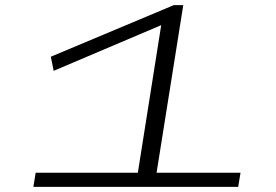

<svg xmlns="http://www.w3.org/2000/svg" viewBox="-20 -728 1077 748"><path d="M110 0 119 -55H517L608 -630L189 -452L178 -507L657 -708H694L590 -55H917L908 0Z"/></svg>

Font: Georama ExtraExtended Light
Style: Italic
Weight: 300
Width: 8
Italic angle: -9°
Designer: Jean-Baptiste Levee
Foundry: Production Type
Version: Version 1.000